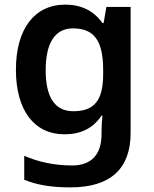

<svg xmlns="http://www.w3.org/2000/svg" viewBox="-20 -623 666 832"><path d="M263 -603C129 -603 49 -497 49 -321C49 -145 128 -41 260 -41C328 -41 383 -66 420 -122H424C422 -106 420 -75 420 -55V-41C420 47 375 94 293 94C217 94 146 79 85 52V156C144 180 208 189 285 189C459 189 546 108 546 -47V-593H441L429 -523H424C386 -577 331 -603 263 -603ZM296 -500C387 -500 427 -448 427 -320V-301C427 -185 386 -141 298 -141C217 -141 178 -202 178 -319C178 -438 219 -500 296 -500Z"/></svg>

Font: Noto Sans Tamil UI SemiBold
Style: Regular
Weight: 600
Designer: Jelle Bosma - Monotype Design Team
Foundry: Monotype Imaging Inc.
Version: Version 2.004